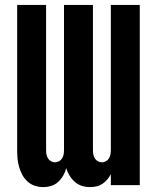

<svg xmlns="http://www.w3.org/2000/svg" viewBox="-20 -755 640 783"><path d="M156 8Q139 8 122 2.5Q105 -3 92 -15Q79 -27 71 -42Q63 -57 58 -74Q53 -91 51.5 -108Q50 -125 50 -143V-735H168V-143Q168 -134 169.5 -125.5Q171 -117 175.5 -109.5Q180 -102 188 -97.5Q196 -93 204 -93Q213 -93 221 -97.5Q229 -102 233.5 -109.5Q238 -117 239.5 -125.5Q241 -134 241 -143V-735H359V-143Q359 -134 360.5 -125.5Q362 -117 366.5 -109.5Q371 -102 379 -97.5Q387 -93 396 -93Q404 -93 412 -97.5Q420 -102 424.5 -109.5Q429 -117 430.5 -125.5Q432 -134 432 -143V-735H550V0H432V-45Q426 -33 417.5 -23Q409 -13 398 -5.5Q387 2 374 5Q361 8 347 8Q347 8 347 8Q347 8 347 8Q330 8 314 3Q298 -2 285.5 -13Q273 -24 264 -38.5Q255 -53 250 -69Q246 -53 237.5 -38.5Q229 -24 217 -13Q205 -2 189 3Q173 8 156 8Z"/></svg>

Font: Iosevka SS04 Extended
Style: Bold
Weight: 700
Width: 7
Monospace: yes
Designer: Belleve Invis
Foundry: Belleve Invis
Version: Version 19.0.0; ttfautohint (v1.8.4)